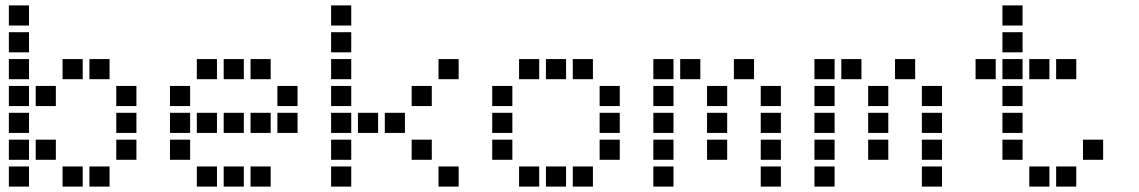

<svg xmlns="http://www.w3.org/2000/svg" viewBox="-20 -708 4240 715"><path d="M14 -688Q13 -688 13 -688Q13 -688 13 -687V-614Q13 -613 13 -613Q13 -613 14 -613H87Q88 -613 88 -613Q88 -613 88 -614V-687Q88 -688 88 -688Q88 -688 87 -688ZM14 -588Q13 -588 13 -588Q13 -588 13 -587V-514Q13 -513 13 -513Q13 -513 14 -513H87Q88 -513 88 -513Q88 -513 88 -514V-587Q88 -588 88 -588Q88 -588 87 -588ZM14 -488Q13 -488 13 -488Q13 -488 13 -487V-414Q13 -413 13 -413Q13 -413 14 -413H87Q88 -413 88 -413Q88 -413 88 -414V-487Q88 -488 88 -488Q88 -488 87 -488ZM214 -488Q213 -488 213 -488Q213 -488 213 -487V-414Q213 -413 213 -413Q213 -413 214 -413H287Q288 -413 288 -413Q288 -413 288 -414V-487Q288 -488 288 -488Q288 -488 287 -488ZM314 -488Q313 -488 313 -488Q313 -488 313 -487V-414Q313 -413 313 -413Q313 -413 314 -413H387Q388 -413 388 -413Q388 -413 388 -414V-487Q388 -488 388 -488Q388 -488 387 -488ZM14 -388Q13 -388 13 -388Q13 -388 13 -387V-314Q13 -313 13 -313Q13 -313 14 -313H87Q88 -313 88 -313Q88 -313 88 -314V-387Q88 -388 88 -388Q88 -388 87 -388ZM114 -388Q113 -388 113 -388Q113 -388 113 -387V-314Q113 -313 113 -313Q113 -313 114 -313H187Q188 -313 188 -313Q188 -313 188 -314V-387Q188 -388 188 -388Q188 -388 187 -388ZM414 -388Q413 -388 413 -388Q413 -388 413 -387V-314Q413 -313 413 -313Q413 -313 414 -313H487Q488 -313 488 -313Q488 -313 488 -314V-387Q488 -388 488 -388Q488 -388 487 -388ZM14 -288Q13 -288 13 -288Q13 -288 13 -287V-214Q13 -213 13 -213Q13 -213 14 -213H87Q88 -213 88 -213Q88 -213 88 -214V-287Q88 -288 88 -288Q88 -288 87 -288ZM414 -288Q413 -288 413 -288Q413 -288 413 -287V-214Q413 -213 413 -213Q413 -213 414 -213H487Q488 -213 488 -213Q488 -213 488 -214V-287Q488 -288 488 -288Q488 -288 487 -288ZM14 -188Q13 -188 13 -188Q13 -188 13 -187V-114Q13 -113 13 -113Q13 -113 14 -113H87Q88 -113 88 -113Q88 -113 88 -114V-187Q88 -188 88 -188Q88 -188 87 -188ZM114 -188Q113 -188 113 -188Q113 -188 113 -187V-114Q113 -113 113 -113Q113 -113 114 -113H187Q188 -113 188 -113Q188 -113 188 -114V-187Q188 -188 188 -188Q188 -188 187 -188ZM414 -188Q413 -188 413 -188Q413 -188 413 -187V-114Q413 -113 413 -113Q413 -113 414 -113H487Q488 -113 488 -113Q488 -113 488 -114V-187Q488 -188 488 -188Q488 -188 487 -188ZM14 -88Q13 -88 13 -88Q13 -88 13 -87V-14Q13 -13 13 -13Q13 -13 14 -13H87Q88 -13 88 -13Q88 -13 88 -14V-87Q88 -88 88 -88Q88 -88 87 -88ZM214 -88Q213 -88 213 -88Q213 -88 213 -87V-14Q213 -13 213 -13Q213 -13 214 -13H287Q288 -13 288 -13Q288 -13 288 -14V-87Q288 -88 288 -88Q288 -88 287 -88ZM314 -88Q313 -88 313 -88Q313 -88 313 -87V-14Q313 -13 313 -13Q313 -13 314 -13H387Q388 -13 388 -13Q388 -13 388 -14V-87Q388 -88 388 -88Q388 -88 387 -88Z M714 -488Q713 -488 713 -488Q713 -488 713 -487V-414Q713 -413 713 -413Q713 -413 714 -413H787Q788 -413 788 -413Q788 -413 788 -414V-487Q788 -488 788 -488Q788 -488 787 -488ZM814 -488Q813 -488 813 -488Q813 -488 813 -487V-414Q813 -413 813 -413Q813 -413 814 -413H887Q888 -413 888 -413Q888 -413 888 -414V-487Q888 -488 888 -488Q888 -488 887 -488ZM914 -488Q913 -488 913 -488Q913 -488 913 -487V-414Q913 -413 913 -413Q913 -413 914 -413H987Q988 -413 988 -413Q988 -413 988 -414V-487Q988 -488 988 -488Q988 -488 987 -488ZM614 -388Q613 -388 613 -388Q613 -388 613 -387V-314Q613 -313 613 -313Q613 -313 614 -313H687Q688 -313 688 -313Q688 -313 688 -314V-387Q688 -388 688 -388Q688 -388 687 -388ZM1014 -388Q1013 -388 1013 -388Q1013 -388 1013 -387V-314Q1013 -313 1013 -313Q1013 -313 1014 -313H1087Q1088 -313 1088 -313Q1088 -313 1088 -314V-387Q1088 -388 1088 -388Q1088 -388 1087 -388ZM614 -288Q613 -288 613 -288Q613 -288 613 -287V-214Q613 -213 613 -213Q613 -213 614 -213H687Q688 -213 688 -213Q688 -213 688 -214V-287Q688 -288 688 -288Q688 -288 687 -288ZM714 -288Q713 -288 713 -288Q713 -288 713 -287V-214Q713 -213 713 -213Q713 -213 714 -213H787Q788 -213 788 -213Q788 -213 788 -214V-287Q788 -288 788 -288Q788 -288 787 -288ZM814 -288Q813 -288 813 -288Q813 -288 813 -287V-214Q813 -213 813 -213Q813 -213 814 -213H887Q888 -213 888 -213Q888 -213 888 -214V-287Q888 -288 888 -288Q888 -288 887 -288ZM914 -288Q913 -288 913 -288Q913 -288 913 -287V-214Q913 -213 913 -213Q913 -213 914 -213H987Q988 -213 988 -213Q988 -213 988 -214V-287Q988 -288 988 -288Q988 -288 987 -288ZM1014 -288Q1013 -288 1013 -288Q1013 -288 1013 -287V-214Q1013 -213 1013 -213Q1013 -213 1014 -213H1087Q1088 -213 1088 -213Q1088 -213 1088 -214V-287Q1088 -288 1088 -288Q1088 -288 1087 -288ZM614 -188Q613 -188 613 -188Q613 -188 613 -187V-114Q613 -113 613 -113Q613 -113 614 -113H687Q688 -113 688 -113Q688 -113 688 -114V-187Q688 -188 688 -188Q688 -188 687 -188ZM714 -88Q713 -88 713 -88Q713 -88 713 -87V-14Q713 -13 713 -13Q713 -13 714 -13H787Q788 -13 788 -13Q788 -13 788 -14V-87Q788 -88 788 -88Q788 -88 787 -88ZM814 -88Q813 -88 813 -88Q813 -88 813 -87V-14Q813 -13 813 -13Q813 -13 814 -13H887Q888 -13 888 -13Q888 -13 888 -14V-87Q888 -88 888 -88Q888 -88 887 -88ZM914 -88Q913 -88 913 -88Q913 -88 913 -87V-14Q913 -13 913 -13Q913 -13 914 -13H987Q988 -13 988 -13Q988 -13 988 -14V-87Q988 -88 988 -88Q988 -88 987 -88Z M1214 -688Q1213 -688 1213 -688Q1213 -688 1213 -687V-614Q1213 -613 1213 -613Q1213 -613 1214 -613H1287Q1288 -613 1288 -613Q1288 -613 1288 -614V-687Q1288 -688 1288 -688Q1288 -688 1287 -688ZM1214 -588Q1213 -588 1213 -588Q1213 -588 1213 -587V-514Q1213 -513 1213 -513Q1213 -513 1214 -513H1287Q1288 -513 1288 -513Q1288 -513 1288 -514V-587Q1288 -588 1288 -588Q1288 -588 1287 -588ZM1214 -488Q1213 -488 1213 -488Q1213 -488 1213 -487V-414Q1213 -413 1213 -413Q1213 -413 1214 -413H1287Q1288 -413 1288 -413Q1288 -413 1288 -414V-487Q1288 -488 1288 -488Q1288 -488 1287 -488ZM1614 -488Q1613 -488 1613 -488Q1613 -488 1613 -487V-414Q1613 -413 1613 -413Q1613 -413 1614 -413H1687Q1688 -413 1688 -413Q1688 -413 1688 -414V-487Q1688 -488 1688 -488Q1688 -488 1687 -488ZM1214 -388Q1213 -388 1213 -388Q1213 -388 1213 -387V-314Q1213 -313 1213 -313Q1213 -313 1214 -313H1287Q1288 -313 1288 -313Q1288 -313 1288 -314V-387Q1288 -388 1288 -388Q1288 -388 1287 -388ZM1514 -388Q1513 -388 1513 -388Q1513 -388 1513 -387V-314Q1513 -313 1513 -313Q1513 -313 1514 -313H1587Q1588 -313 1588 -313Q1588 -313 1588 -314V-387Q1588 -388 1588 -388Q1588 -388 1587 -388ZM1214 -288Q1213 -288 1213 -288Q1213 -288 1213 -287V-214Q1213 -213 1213 -213Q1213 -213 1214 -213H1287Q1288 -213 1288 -213Q1288 -213 1288 -214V-287Q1288 -288 1288 -288Q1288 -288 1287 -288ZM1314 -288Q1313 -288 1313 -288Q1313 -288 1313 -287V-214Q1313 -213 1313 -213Q1313 -213 1314 -213H1387Q1388 -213 1388 -213Q1388 -213 1388 -214V-287Q1388 -288 1388 -288Q1388 -288 1387 -288ZM1414 -288Q1413 -288 1413 -288Q1413 -288 1413 -287V-214Q1413 -213 1413 -213Q1413 -213 1414 -213H1487Q1488 -213 1488 -213Q1488 -213 1488 -214V-287Q1488 -288 1488 -288Q1488 -288 1487 -288ZM1214 -188Q1213 -188 1213 -188Q1213 -188 1213 -187V-114Q1213 -113 1213 -113Q1213 -113 1214 -113H1287Q1288 -113 1288 -113Q1288 -113 1288 -114V-187Q1288 -188 1288 -188Q1288 -188 1287 -188ZM1514 -188Q1513 -188 1513 -188Q1513 -188 1513 -187V-114Q1513 -113 1513 -113Q1513 -113 1514 -113H1587Q1588 -113 1588 -113Q1588 -113 1588 -114V-187Q1588 -188 1588 -188Q1588 -188 1587 -188ZM1214 -88Q1213 -88 1213 -88Q1213 -88 1213 -87V-14Q1213 -13 1213 -13Q1213 -13 1214 -13H1287Q1288 -13 1288 -13Q1288 -13 1288 -14V-87Q1288 -88 1288 -88Q1288 -88 1287 -88ZM1614 -88Q1613 -88 1613 -88Q1613 -88 1613 -87V-14Q1613 -13 1613 -13Q1613 -13 1614 -13H1687Q1688 -13 1688 -13Q1688 -13 1688 -14V-87Q1688 -88 1688 -88Q1688 -88 1687 -88Z M1914 -488Q1913 -488 1913 -488Q1913 -488 1913 -487V-414Q1913 -413 1913 -413Q1913 -413 1914 -413H1987Q1988 -413 1988 -413Q1988 -413 1988 -414V-487Q1988 -488 1988 -488Q1988 -488 1987 -488ZM2014 -488Q2013 -488 2013 -488Q2013 -488 2013 -487V-414Q2013 -413 2013 -413Q2013 -413 2014 -413H2087Q2088 -413 2088 -413Q2088 -413 2088 -414V-487Q2088 -488 2088 -488Q2088 -488 2087 -488ZM2114 -488Q2113 -488 2113 -488Q2113 -488 2113 -487V-414Q2113 -413 2113 -413Q2113 -413 2114 -413H2187Q2188 -413 2188 -413Q2188 -413 2188 -414V-487Q2188 -488 2188 -488Q2188 -488 2187 -488ZM1814 -388Q1813 -388 1813 -388Q1813 -388 1813 -387V-314Q1813 -313 1813 -313Q1813 -313 1814 -313H1887Q1888 -313 1888 -313Q1888 -313 1888 -314V-387Q1888 -388 1888 -388Q1888 -388 1887 -388ZM2214 -388Q2213 -388 2213 -388Q2213 -388 2213 -387V-314Q2213 -313 2213 -313Q2213 -313 2214 -313H2287Q2288 -313 2288 -313Q2288 -313 2288 -314V-387Q2288 -388 2288 -388Q2288 -388 2287 -388ZM1814 -288Q1813 -288 1813 -288Q1813 -288 1813 -287V-214Q1813 -213 1813 -213Q1813 -213 1814 -213H1887Q1888 -213 1888 -213Q1888 -213 1888 -214V-287Q1888 -288 1888 -288Q1888 -288 1887 -288ZM2214 -288Q2213 -288 2213 -288Q2213 -288 2213 -287V-214Q2213 -213 2213 -213Q2213 -213 2214 -213H2287Q2288 -213 2288 -213Q2288 -213 2288 -214V-287Q2288 -288 2288 -288Q2288 -288 2287 -288ZM1814 -188Q1813 -188 1813 -188Q1813 -188 1813 -187V-114Q1813 -113 1813 -113Q1813 -113 1814 -113H1887Q1888 -113 1888 -113Q1888 -113 1888 -114V-187Q1888 -188 1888 -188Q1888 -188 1887 -188ZM2214 -188Q2213 -188 2213 -188Q2213 -188 2213 -187V-114Q2213 -113 2213 -113Q2213 -113 2214 -113H2287Q2288 -113 2288 -113Q2288 -113 2288 -114V-187Q2288 -188 2288 -188Q2288 -188 2287 -188ZM1914 -88Q1913 -88 1913 -88Q1913 -88 1913 -87V-14Q1913 -13 1913 -13Q1913 -13 1914 -13H1987Q1988 -13 1988 -13Q1988 -13 1988 -14V-87Q1988 -88 1988 -88Q1988 -88 1987 -88ZM2014 -88Q2013 -88 2013 -88Q2013 -88 2013 -87V-14Q2013 -13 2013 -13Q2013 -13 2014 -13H2087Q2088 -13 2088 -13Q2088 -13 2088 -14V-87Q2088 -88 2088 -88Q2088 -88 2087 -88ZM2114 -88Q2113 -88 2113 -88Q2113 -88 2113 -87V-14Q2113 -13 2113 -13Q2113 -13 2114 -13H2187Q2188 -13 2188 -13Q2188 -13 2188 -14V-87Q2188 -88 2188 -88Q2188 -88 2187 -88Z M2414 -488Q2413 -488 2413 -488Q2413 -488 2413 -487V-414Q2413 -413 2413 -413Q2413 -413 2414 -413H2487Q2488 -413 2488 -413Q2488 -413 2488 -414V-487Q2488 -488 2488 -488Q2488 -488 2487 -488ZM2514 -488Q2513 -488 2513 -488Q2513 -488 2513 -487V-414Q2513 -413 2513 -413Q2513 -413 2514 -413H2587Q2588 -413 2588 -413Q2588 -413 2588 -414V-487Q2588 -488 2588 -488Q2588 -488 2587 -488ZM2714 -488Q2713 -488 2713 -488Q2713 -488 2713 -487V-414Q2713 -413 2713 -413Q2713 -413 2714 -413H2787Q2788 -413 2788 -413Q2788 -413 2788 -414V-487Q2788 -488 2788 -488Q2788 -488 2787 -488ZM2414 -388Q2413 -388 2413 -388Q2413 -388 2413 -387V-314Q2413 -313 2413 -313Q2413 -313 2414 -313H2487Q2488 -313 2488 -313Q2488 -313 2488 -314V-387Q2488 -388 2488 -388Q2488 -388 2487 -388ZM2614 -388Q2613 -388 2613 -388Q2613 -388 2613 -387V-314Q2613 -313 2613 -313Q2613 -313 2614 -313H2687Q2688 -313 2688 -313Q2688 -313 2688 -314V-387Q2688 -388 2688 -388Q2688 -388 2687 -388ZM2814 -388Q2813 -388 2813 -388Q2813 -388 2813 -387V-314Q2813 -313 2813 -313Q2813 -313 2814 -313H2887Q2888 -313 2888 -313Q2888 -313 2888 -314V-387Q2888 -388 2888 -388Q2888 -388 2887 -388ZM2414 -288Q2413 -288 2413 -288Q2413 -288 2413 -287V-214Q2413 -213 2413 -213Q2413 -213 2414 -213H2487Q2488 -213 2488 -213Q2488 -213 2488 -214V-287Q2488 -288 2488 -288Q2488 -288 2487 -288ZM2614 -288Q2613 -288 2613 -288Q2613 -288 2613 -287V-214Q2613 -213 2613 -213Q2613 -213 2614 -213H2687Q2688 -213 2688 -213Q2688 -213 2688 -214V-287Q2688 -288 2688 -288Q2688 -288 2687 -288ZM2814 -288Q2813 -288 2813 -288Q2813 -288 2813 -287V-214Q2813 -213 2813 -213Q2813 -213 2814 -213H2887Q2888 -213 2888 -213Q2888 -213 2888 -214V-287Q2888 -288 2888 -288Q2888 -288 2887 -288ZM2414 -188Q2413 -188 2413 -188Q2413 -188 2413 -187V-114Q2413 -113 2413 -113Q2413 -113 2414 -113H2487Q2488 -113 2488 -113Q2488 -113 2488 -114V-187Q2488 -188 2488 -188Q2488 -188 2487 -188ZM2614 -188Q2613 -188 2613 -188Q2613 -188 2613 -187V-114Q2613 -113 2613 -113Q2613 -113 2614 -113H2687Q2688 -113 2688 -113Q2688 -113 2688 -114V-187Q2688 -188 2688 -188Q2688 -188 2687 -188ZM2814 -188Q2813 -188 2813 -188Q2813 -188 2813 -187V-114Q2813 -113 2813 -113Q2813 -113 2814 -113H2887Q2888 -113 2888 -113Q2888 -113 2888 -114V-187Q2888 -188 2888 -188Q2888 -188 2887 -188ZM2414 -88Q2413 -88 2413 -88Q2413 -88 2413 -87V-14Q2413 -13 2413 -13Q2413 -13 2414 -13H2487Q2488 -13 2488 -13Q2488 -13 2488 -14V-87Q2488 -88 2488 -88Q2488 -88 2487 -88ZM2814 -88Q2813 -88 2813 -88Q2813 -88 2813 -87V-14Q2813 -13 2813 -13Q2813 -13 2814 -13H2887Q2888 -13 2888 -13Q2888 -13 2888 -14V-87Q2888 -88 2888 -88Q2888 -88 2887 -88Z M3014 -488Q3013 -488 3013 -488Q3013 -488 3013 -487V-414Q3013 -413 3013 -413Q3013 -413 3014 -413H3087Q3088 -413 3088 -413Q3088 -413 3088 -414V-487Q3088 -488 3088 -488Q3088 -488 3087 -488ZM3114 -488Q3113 -488 3113 -488Q3113 -488 3113 -487V-414Q3113 -413 3113 -413Q3113 -413 3114 -413H3187Q3188 -413 3188 -413Q3188 -413 3188 -414V-487Q3188 -488 3188 -488Q3188 -488 3187 -488ZM3314 -488Q3313 -488 3313 -488Q3313 -488 3313 -487V-414Q3313 -413 3313 -413Q3313 -413 3314 -413H3387Q3388 -413 3388 -413Q3388 -413 3388 -414V-487Q3388 -488 3388 -488Q3388 -488 3387 -488ZM3014 -388Q3013 -388 3013 -388Q3013 -388 3013 -387V-314Q3013 -313 3013 -313Q3013 -313 3014 -313H3087Q3088 -313 3088 -313Q3088 -313 3088 -314V-387Q3088 -388 3088 -388Q3088 -388 3087 -388ZM3214 -388Q3213 -388 3213 -388Q3213 -388 3213 -387V-314Q3213 -313 3213 -313Q3213 -313 3214 -313H3287Q3288 -313 3288 -313Q3288 -313 3288 -314V-387Q3288 -388 3288 -388Q3288 -388 3287 -388ZM3414 -388Q3413 -388 3413 -388Q3413 -388 3413 -387V-314Q3413 -313 3413 -313Q3413 -313 3414 -313H3487Q3488 -313 3488 -313Q3488 -313 3488 -314V-387Q3488 -388 3488 -388Q3488 -388 3487 -388ZM3014 -288Q3013 -288 3013 -288Q3013 -288 3013 -287V-214Q3013 -213 3013 -213Q3013 -213 3014 -213H3087Q3088 -213 3088 -213Q3088 -213 3088 -214V-287Q3088 -288 3088 -288Q3088 -288 3087 -288ZM3214 -288Q3213 -288 3213 -288Q3213 -288 3213 -287V-214Q3213 -213 3213 -213Q3213 -213 3214 -213H3287Q3288 -213 3288 -213Q3288 -213 3288 -214V-287Q3288 -288 3288 -288Q3288 -288 3287 -288ZM3414 -288Q3413 -288 3413 -288Q3413 -288 3413 -287V-214Q3413 -213 3413 -213Q3413 -213 3414 -213H3487Q3488 -213 3488 -213Q3488 -213 3488 -214V-287Q3488 -288 3488 -288Q3488 -288 3487 -288ZM3014 -188Q3013 -188 3013 -188Q3013 -188 3013 -187V-114Q3013 -113 3013 -113Q3013 -113 3014 -113H3087Q3088 -113 3088 -113Q3088 -113 3088 -114V-187Q3088 -188 3088 -188Q3088 -188 3087 -188ZM3214 -188Q3213 -188 3213 -188Q3213 -188 3213 -187V-114Q3213 -113 3213 -113Q3213 -113 3214 -113H3287Q3288 -113 3288 -113Q3288 -113 3288 -114V-187Q3288 -188 3288 -188Q3288 -188 3287 -188ZM3414 -188Q3413 -188 3413 -188Q3413 -188 3413 -187V-114Q3413 -113 3413 -113Q3413 -113 3414 -113H3487Q3488 -113 3488 -113Q3488 -113 3488 -114V-187Q3488 -188 3488 -188Q3488 -188 3487 -188ZM3014 -88Q3013 -88 3013 -88Q3013 -88 3013 -87V-14Q3013 -13 3013 -13Q3013 -13 3014 -13H3087Q3088 -13 3088 -13Q3088 -13 3088 -14V-87Q3088 -88 3088 -88Q3088 -88 3087 -88ZM3414 -88Q3413 -88 3413 -88Q3413 -88 3413 -87V-14Q3413 -13 3413 -13Q3413 -13 3414 -13H3487Q3488 -13 3488 -13Q3488 -13 3488 -14V-87Q3488 -88 3488 -88Q3488 -88 3487 -88Z M3714 -688Q3713 -688 3713 -688Q3713 -688 3713 -687V-614Q3713 -613 3713 -613Q3713 -613 3714 -613H3787Q3788 -613 3788 -613Q3788 -613 3788 -614V-687Q3788 -688 3788 -688Q3788 -688 3787 -688ZM3714 -588Q3713 -588 3713 -588Q3713 -588 3713 -587V-514Q3713 -513 3713 -513Q3713 -513 3714 -513H3787Q3788 -513 3788 -513Q3788 -513 3788 -514V-587Q3788 -588 3788 -588Q3788 -588 3787 -588ZM3614 -488Q3613 -488 3613 -488Q3613 -488 3613 -487V-414Q3613 -413 3613 -413Q3613 -413 3614 -413H3687Q3688 -413 3688 -413Q3688 -413 3688 -414V-487Q3688 -488 3688 -488Q3688 -488 3687 -488ZM3714 -488Q3713 -488 3713 -488Q3713 -488 3713 -487V-414Q3713 -413 3713 -413Q3713 -413 3714 -413H3787Q3788 -413 3788 -413Q3788 -413 3788 -414V-487Q3788 -488 3788 -488Q3788 -488 3787 -488ZM3814 -488Q3813 -488 3813 -488Q3813 -488 3813 -487V-414Q3813 -413 3813 -413Q3813 -413 3814 -413H3887Q3888 -413 3888 -413Q3888 -413 3888 -414V-487Q3888 -488 3888 -488Q3888 -488 3887 -488ZM3914 -488Q3913 -488 3913 -488Q3913 -488 3913 -487V-414Q3913 -413 3913 -413Q3913 -413 3914 -413H3987Q3988 -413 3988 -413Q3988 -413 3988 -414V-487Q3988 -488 3988 -488Q3988 -488 3987 -488ZM3714 -388Q3713 -388 3713 -388Q3713 -388 3713 -387V-314Q3713 -313 3713 -313Q3713 -313 3714 -313H3787Q3788 -313 3788 -313Q3788 -313 3788 -314V-387Q3788 -388 3788 -388Q3788 -388 3787 -388ZM3714 -288Q3713 -288 3713 -288Q3713 -288 3713 -287V-214Q3713 -213 3713 -213Q3713 -213 3714 -213H3787Q3788 -213 3788 -213Q3788 -213 3788 -214V-287Q3788 -288 3788 -288Q3788 -288 3787 -288ZM3714 -188Q3713 -188 3713 -188Q3713 -188 3713 -187V-114Q3713 -113 3713 -113Q3713 -113 3714 -113H3787Q3788 -113 3788 -113Q3788 -113 3788 -114V-187Q3788 -188 3788 -188Q3788 -188 3787 -188ZM4014 -188Q4013 -188 4013 -188Q4013 -188 4013 -187V-114Q4013 -113 4013 -113Q4013 -113 4014 -113H4087Q4088 -113 4088 -113Q4088 -113 4088 -114V-187Q4088 -188 4088 -188Q4088 -188 4087 -188ZM3814 -88Q3813 -88 3813 -88Q3813 -88 3813 -87V-14Q3813 -13 3813 -13Q3813 -13 3814 -13H3887Q3888 -13 3888 -13Q3888 -13 3888 -14V-87Q3888 -88 3888 -88Q3888 -88 3887 -88ZM3914 -88Q3913 -88 3913 -88Q3913 -88 3913 -87V-14Q3913 -13 3913 -13Q3913 -13 3914 -13H3987Q3988 -13 3988 -13Q3988 -13 3988 -14V-87Q3988 -88 3988 -88Q3988 -88 3987 -88Z"/></svg>

Font: Doto Black
Style: Bold
Weight: 700
Monospace: yes
Version: Version 1.000